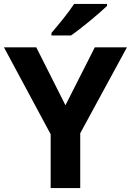

<svg xmlns="http://www.w3.org/2000/svg" viewBox="-20 -954 664 974"><path d="M523 -924V-934H356C327 -889 273 -824 241 -787V-774H340C391 -809 485 -887 523 -924ZM312 -420 164 -714H0L237 -273V0H387V-278L624 -714H461Z"/></svg>

Font: Noto Traditional Nushu
Style: Bold
Weight: 700
Designer: LIU Zhao
Foundry: LiuZhao Studio
Version: Version 2.003